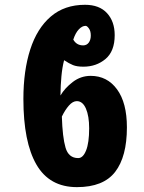

<svg xmlns="http://www.w3.org/2000/svg" viewBox="-20 -767 597 797"><path d="M299.3 9.8Q185.5 9.8 131.3 -83.7Q77.1 -177.2 77.1 -356.4Q77.1 -473.6 105.5 -561.5Q133.8 -649.4 190.7 -698.2Q247.6 -747.1 333 -747.1Q392.6 -747.1 424.3 -712.4Q456.1 -677.7 456.1 -621.1Q456.1 -554.2 418 -522.2Q379.9 -490.2 326.2 -490.2Q299.3 -490.2 283 -496.8Q266.6 -503.4 246.1 -517.1Q238.3 -487.3 234.9 -449.7Q231.4 -412.1 231 -370.6Q249 -401.4 282.2 -426.8Q315.4 -452.1 356.4 -452.1Q424.8 -452.1 465.8 -396.2Q506.8 -340.3 506.8 -238.3Q506.8 -116.7 458 -53.5Q409.2 9.8 299.3 9.8ZM325.2 -578.6Q339.8 -578.6 348.4 -590.1Q356.9 -601.6 356.9 -619.6Q356.9 -638.2 349.1 -648.9Q341.3 -659.7 335.4 -659.7Q320.8 -659.7 306.9 -644.8Q293 -629.9 284.2 -602.5Q297.9 -578.6 325.2 -578.6ZM304.7 -110.8Q324.7 -110.8 337.4 -142.6Q350.1 -174.3 350.1 -234.4Q350.1 -285.2 336.7 -316.2Q323.2 -347.2 298.8 -347.2Q282.2 -347.2 266.1 -328.9Q250 -310.5 236.8 -283.2Q239.3 -197.8 252 -154.3Q264.6 -110.8 304.7 -110.8Z"/></svg>

Font: Lunasima
Style: Bold
Weight: 700
Designer: The DocRepair Project, Monotype Design Team
Foundry: Google
Version: Version 2.009